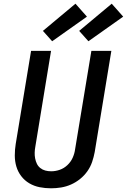

<svg xmlns="http://www.w3.org/2000/svg" viewBox="-20 -1010 686 1038"><path d="M256 8Q224 8 194 2Q164 -4 138.5 -19Q113 -34 95 -57.5Q77 -81 68.5 -109.5Q60 -138 60 -169.5Q60 -201 65 -232L148 -735H256L171 -217Q168 -201 167.5 -185Q167 -169 170 -153.5Q173 -138 179.5 -124.5Q186 -111 198 -101.5Q210 -92 225 -88Q240 -84 257 -84Q280 -84 303 -92Q326 -100 344.5 -117.5Q363 -135 373 -157.5Q383 -180 386 -203L474 -735H582L492 -188Q487 -161 478 -134.5Q469 -108 452.5 -84.5Q436 -61 413 -42.5Q390 -24 364 -12.5Q338 -1 310.5 3.5Q283 8 256 8ZM458 -787 408 -843 584 -990 646 -920ZM262 -787 212 -843 388 -990 450 -920Z"/></svg>

Font: Iosevka Semibold Extended
Style: Italic
Weight: 600
Width: 7
Italic angle: -9°
Monospace: yes
Designer: Belleve Invis
Foundry: Belleve Invis
Version: Version 32.5.0; ttfautohint (v1.8.4)